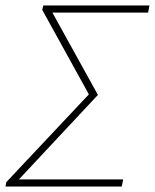

<svg xmlns="http://www.w3.org/2000/svg" viewBox="-29 -680 565 700"><path d="M-9 0 -6 -16 295 -336 125 -644 129 -660H516L511 -634H162L328 -334L40 -26H420L415 0Z"/></svg>

Font: Source Sans 3 VF
Style: Italic
Weight: 200
Italic angle: -11°
Designer: Paul D. Hunt
Foundry: Adobe Systems Incorporated
Version: Version 3.042;hotconv 1.0.118;makeotfexe 2.5.65603